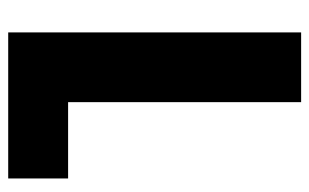

<svg xmlns="http://www.w3.org/2000/svg" viewBox="-163 -591 754 468"><g transform="rotate(90 214.0 -357.0)"><path d="M59 0H415V-146H229V-714H59Z"/></g></svg>

Font: Noto Sans Telugu ExtraCondensed Black
Style: Regular
Weight: 900
Width: 2
Designer: Jelle Bosma - Monotype Design Team
Foundry: Monotype Imaging Inc.
Version: Version 2.005